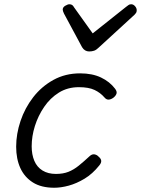

<svg xmlns="http://www.w3.org/2000/svg" viewBox="-20 -864 663 903"><path d="M235 19Q174 19 134.5 -6Q95 -31 75.5 -74Q56 -117 56 -174Q56 -234 76.5 -295Q97 -356 136 -406.5Q175 -457 231 -488Q287 -519 357 -519Q414 -519 455 -499.5Q496 -480 521 -447Q531 -434 528 -424Q525 -414 514 -405Q502 -396 491 -395.5Q480 -395 471 -406Q452 -428 424.5 -441Q397 -454 351 -454Q298 -454 257 -428.5Q216 -403 187.5 -361Q159 -319 144 -271Q129 -223 129 -176Q129 -137 141.5 -107.5Q154 -78 180 -62Q206 -46 243 -46Q277 -46 302 -56Q327 -66 350.5 -85Q374 -104 402 -130Q413 -140 424.5 -138Q436 -136 444 -127Q455 -118 456 -108Q457 -98 447 -86Q415 -46 377.5 -23.5Q340 -1 303.5 9Q267 19 235 19ZM597 -844Q607 -844 615 -835Q623 -826 623 -816Q623 -808 620 -803.5Q617 -799 613 -795L444 -640Q433 -629 422.5 -625.5Q412 -622 399 -622Q389 -622 380.5 -627Q372 -632 366 -642L281 -800Q278 -806 276.5 -811Q275 -816 275 -819Q275 -830 287 -837Q299 -844 306 -844Q315 -844 320 -840Q325 -836 328 -830L416 -707L572 -831Q579 -836 584 -840Q589 -844 597 -844Z"/></svg>

Font: Playwrite DK Loopet Light
Style: Regular
Weight: 300
Version: Version 1.003